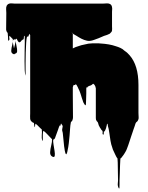

<svg xmlns="http://www.w3.org/2000/svg" viewBox="-20 -721 870 1126"><path d="M792 -59Q792 -53 792.5 -46.5Q793 -40 793 -34Q793 -31 793 -28Q793 -25 792 -22Q790 -16 788 -13Q787 -11 784.5 -8.5Q782 -6 779 -4Q778 -2 776.5 0Q775 2 774 5Q772 9 772 12L769 21Q766 29 763 38Q760 47 757 56Q753 66 749 79.5Q745 93 740 107Q738 113 736 119Q734 125 732 131Q728 141 724.5 151Q721 161 716 169L710 179Q707 183 704.5 187.5Q702 192 698 196L692 204Q688 208 686 209Q685 224 684 249Q683 274 682.5 299Q682 324 681 339Q681 346 681 358.5Q681 371 680.5 379.5Q680 388 676 382Q669 369 671 353.5Q673 338 672 323Q671 300 671 265Q671 230 669 208Q665 204 662 198Q659 192 657 188Q653 180 649.5 172Q646 164 642 156L638 143Q632 128 628 104.5Q624 81 621 57.5Q618 34 613 19Q612 8 610 4L608 6Q608 7 607 8Q607 10 606.5 12.5Q606 15 605 18Q604 24 602 30.5Q600 37 597 43Q596 45 594 48Q592 51 589 51Q588 55 588.5 62.5Q589 70 585 68Q580 66 581.5 59.5Q583 53 581 48Q583 49 580 45.5Q577 42 575 41Q573 37 570.5 33.5Q568 30 566 27L563 21Q562 20 560 16L557 7V6Q555 -2 553 -5Q550 -7 547.5 -10.5Q545 -14 543 -19Q542 -24 542 -29Q542 -34 542 -39V-203Q540 -215 535 -222Q532 -227 526 -230Q525 -229 523 -227.5Q521 -226 519 -224L514 -221Q513 -221 513 -220.5Q513 -220 512 -220Q508 -219 503 -217Q498 -215 495 -213Q494 -212 493.5 -210Q493 -208 491 -208Q484 -208 487 -211.5Q490 -215 487 -209V-208Q487 -203 486 -201Q486 -190 486 -172.5Q486 -155 485 -138Q485 -131 484.5 -125Q484 -119 484 -113L483 -105Q483 -104 481 -104Q481 -104 480.5 -104Q480 -104 479 -105Q477 -106 475 -110Q469 -118 466 -128Q465 -131 464.5 -134Q464 -137 462 -140Q457 -156 452 -172Q447 -188 439 -203L436 -210Q435 -212 434.5 -213Q434 -214 433 -215Q432 -218 429.5 -222Q427 -226 423 -227Q422 -227 421.5 -224.5Q421 -222 419 -222L413 -223Q410 -220 410 -218L407 -210V-164L408 -34V-33Q408 -25 405 -17Q405 -16 404.5 -15.5Q404 -15 404 -14Q403 -13 403 -12.5Q403 -12 402 -11L396 -5Q392 14 391 34Q390 54 388 74Q386 96 383.5 118.5Q381 141 376 163Q375 167 374.5 171Q374 175 372 178Q370 184 368 184Q367 184 364 179Q363 175 362 171Q361 167 360 163Q359 156 358 149.5Q357 143 356 137Q354 117 352 97Q350 77 348 58Q343 43 345 35Q347 27 347.5 21Q348 15 340 6Q339 5 339 4.5Q339 4 338 3Q337 4 337 5.5Q337 7 336 9Q335 10 334.5 14Q334 18 332 17Q330 15 330 14Q327 21 324.5 27.5Q322 34 320 41Q313 62 305 82Q305 84 303 88Q301 94 295 97Q294 98 292 98Q291 109 294 127.5Q297 146 300 164.5Q303 183 301 193Q299 203 288 198Q273 191 274 172Q275 153 280.5 131.5Q286 110 285 95L276 86Q271 81 266 75.5Q261 70 256 65L245 54Q243 54 243 52Q242 52 242 51.5Q242 51 241 51Q237 47 235 46Q231 52 231 69Q231 86 231 98Q231 110 228 103Q223 88 225 71Q227 54 225 38Q223 36 220.5 34Q218 32 216 30Q210 25 204.5 18.5Q199 12 193 7Q193 9 192 9Q191 9 190 7.5Q189 6 188 5Q188 5 188 4.5Q188 4 187 4Q186 8 186 13Q186 18 184 23Q184 24 183 24.5Q182 25 182 24Q181 18 180.5 12Q180 6 179 0L171 -3Q170 -5 168.5 -6Q167 -7 165 -8Q158 -15 157 -23Q156 -31 156.5 -39.5Q157 -48 157 -55V-515L153 -523Q152 -522 151.5 -519.5Q151 -517 149 -515Q148 -513 147.5 -509.5Q147 -506 145 -507Q144 -507 144 -507.5Q144 -508 144 -508L138 -504Q135 -495 133.5 -470Q132 -445 131 -413Q130 -381 130 -350.5Q130 -320 130 -299.5Q130 -279 130 -277Q126 -286 125 -309Q124 -332 124 -361.5Q124 -391 124.5 -421Q125 -451 125.5 -474.5Q126 -498 125 -508Q124 -508 122.5 -510Q121 -512 121 -512Q120 -507 120 -501.5Q120 -496 118 -490Q118 -491 114 -489Q110 -487 110 -486Q106 -484 103 -479Q100 -474 95 -473Q91 -472 88 -476Q85 -480 83 -483Q82 -484 81 -487.5Q80 -491 78 -494Q77 -494 76.5 -493.5Q76 -493 75 -493Q74 -492 72.5 -492.5Q71 -493 71 -491V-485Q69 -491 63 -490Q53 -487 55.5 -470.5Q58 -454 62 -437Q65 -448 68 -460.5Q71 -473 71 -481Q73 -467 77 -450Q81 -433 80.5 -420.5Q80 -408 67 -406Q65 -401 59 -404Q45 -409 46 -424.5Q47 -440 52 -459Q57 -478 55 -493Q55 -493 51 -495Q50 -497 48 -499Q46 -501 44 -503Q44 -503 40 -507Q36 -511 35 -511Q33 -504 35 -496Q37 -488 31 -483Q27 -480 27.5 -490Q28 -500 27 -505Q26 -511 26 -516.5Q26 -522 25 -528Q21 -532 20 -534L17 -542Q17 -545 16 -547V-553Q16 -576 16.5 -599.5Q17 -623 17 -645Q17 -655 16 -666Q15 -677 19 -687Q17 -685 21.5 -690.5Q26 -696 24 -694Q28 -698 35 -700Q43 -702 50.5 -701Q58 -700 64 -700H586Q595 -700 605.5 -701Q616 -702 624 -698Q635 -693 637 -679Q637 -677 637.5 -674.5Q638 -672 638 -670Q638 -666 637.5 -661.5Q637 -657 637 -652V-566Q637 -561 637.5 -554Q638 -547 637 -542Q636 -534 629 -529Q629 -528 628 -528Q626 -524 619 -521Q618 -521 617.5 -520.5Q617 -520 616 -520Q609 -516 599.5 -513.5Q590 -511 582 -507Q570 -502 558.5 -497Q547 -492 534 -488Q524 -484 513 -482Q502 -480 491 -482Q473 -486 457.5 -494Q442 -502 427 -512L411 -521Q397 -535 398 -534Q399 -533 404 -527Q409 -521 407 -519V-437Q408 -438 409 -438Q410 -438 411 -439Q412 -439 412 -439.5Q412 -440 413 -440Q415 -440 417 -442Q421 -444 424 -445Q427 -446 430 -447Q456 -457 485 -462Q487 -462 488 -462.5Q489 -463 490 -463Q496 -465 505 -465.5Q514 -466 524 -467H544Q550 -467 556.5 -467Q563 -467 569 -466Q622 -463 659 -450Q673 -446 686 -440Q699 -434 707 -426Q709 -425 712 -422Q720 -417 727 -410.5Q734 -404 740 -397Q792 -338 792 -223Z"/></svg>

Font: Rubik Wet Paint
Style: Regular
Weight: 400
Designer: Hubert and Fischer, NaN
Foundry: Hubert and Fischer, NaN
Version: Version 2.200